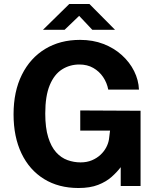

<svg xmlns="http://www.w3.org/2000/svg" viewBox="-20 -933 799 963"><path d="M373.5 10Q274 10 200.8 -35.2Q127.5 -80.5 87.8 -163.5Q48 -246.5 48 -359.5Q48 -474.5 89.8 -558.2Q131.5 -642 206.5 -687.5Q281.5 -733 381.5 -733Q446 -733 499 -712.5Q552 -692 591.2 -656.5Q630.5 -621 652.8 -576.2Q675 -531.5 677 -483.5H523Q516.5 -518 497.2 -546.5Q478 -575 448 -592.2Q418 -609.5 378 -609.5Q330 -609.5 291 -584.8Q252 -560 229.5 -506Q207 -452 207 -363.5Q207 -292 221.8 -244.5Q236.5 -197 261.5 -169.2Q286.5 -141.5 318.5 -130Q350.5 -118.5 384 -118.5Q416 -118.5 441.2 -129.2Q466.5 -140 484.5 -157Q502.5 -174 513 -194.2Q523.5 -214.5 526.5 -234L532 -278H382.5V-379L685 -377.5V0H585.5V-94.5Q567 -70 539.8 -45.8Q512.5 -21.5 472.2 -5.8Q432 10 373.5 10ZM195.5 -783.5 327.5 -913H428.5L557 -783.5H443L377 -853.5L304 -783.5Z"/></svg>

Font: Public Sans Thin
Style: Bold
Weight: 700
Version: Version 2.001